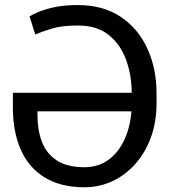

<svg xmlns="http://www.w3.org/2000/svg" viewBox="-20 -749 686 778"><path d="M294.9 -728.5Q397.9 -728.5 469 -680.9Q540 -633.3 577.1 -552.2Q614.3 -471.2 614.3 -371.1V-330.1Q614.3 -254.9 591.6 -192.6Q568.8 -130.4 528.6 -85Q488.3 -39.6 435.5 -14.9Q382.8 9.8 322.3 9.8Q226.1 9.8 161.4 -29.8Q96.7 -69.3 64.5 -141.8Q32.2 -214.4 32.2 -313.5V-373H552.7V-297.9H131.8V-282.2Q131.8 -223.1 149.4 -175.5Q167 -127.9 208.7 -99.9Q250.5 -71.8 322.3 -71.3Q383.3 -71.8 426 -106.4Q468.8 -141.1 491.2 -199.7Q513.7 -258.3 513.7 -330.1V-371.1Q513.7 -443.4 491.2 -505.9Q468.8 -568.4 420.7 -607.2Q372.6 -646 294.9 -645.5Q232.4 -646 190.7 -633.3Q148.9 -620.6 123 -609.4L99.6 -682.6Q109.4 -689 134 -699.7Q158.7 -710.4 198.7 -719.5Q238.8 -728.5 294.9 -728.5Z"/></svg>

Font: Inter Display V
Style: Regular
Weight: 400
Designer: Rasmus Andersson
Foundry: rsms
Version: Version 3.015;git-src